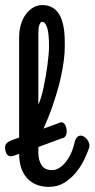

<svg xmlns="http://www.w3.org/2000/svg" viewBox="-40 -707 372 755"><path d="M252.9 -145Q255.9 -159.7 262 -166.3Q268.1 -172.9 275.1 -173.6Q282.2 -174.3 289.6 -170.2Q296.9 -166 302.2 -159.2Q307.6 -152.3 310.3 -143.8Q313 -135.3 311 -127Q304.2 -106.9 291.5 -80.1Q278.8 -53.2 259.3 -29.3Q239.7 -5.4 213.4 11.2Q187 27.8 152.8 27.8Q124 27.8 102.1 18.6Q80.1 9.3 65.2 -7.8Q50.3 -24.9 42.7 -48.8Q35.2 -72.8 35.2 -102.1L16.1 -95.2Q13.2 -94.2 10.3 -93.5Q7.3 -92.8 4.9 -92.8Q-1.5 -91.8 -6.1 -94.5Q-10.7 -97.2 -13.7 -101.6Q-16.6 -106 -18.1 -111.6Q-19.5 -117.2 -20 -123Q-21 -135.3 -14.9 -142.3Q-8.8 -149.4 3.9 -154.8L35.2 -166V-559.1Q35.2 -586.9 42.2 -610.6Q49.3 -634.3 61.8 -651.1Q74.2 -668 90.8 -677.5Q107.4 -687 126 -687Q147.9 -687 163.1 -679Q178.2 -670.9 188 -657.7Q197.8 -644.5 203.4 -627.4Q209 -610.4 211.4 -592.5Q213.9 -574.7 214.4 -557.4Q214.8 -540 214.8 -525.9Q214.8 -497.6 210.7 -467.3Q206.5 -437 200 -406.5Q193.4 -376 184.6 -346.4Q175.8 -316.9 166.5 -290Q157.2 -263.2 147.9 -240.5Q138.7 -217.8 130.9 -201.2L189 -222.2Q191.9 -223.6 194.8 -224.9Q197.8 -226.1 200.2 -226.1Q208.5 -227.1 214.8 -218Q221.2 -209 222.2 -193.8Q223.1 -182.6 218.3 -173.3Q213.4 -164.1 203.1 -163.1L110.8 -128.9V-106.9Q110.8 -76.7 123.5 -57.4Q136.2 -38.1 164.1 -38.1Q181.2 -38.1 196 -48.6Q210.9 -59.1 222.4 -75Q233.9 -90.8 241.7 -109.6Q249.5 -128.4 252.9 -145ZM110.8 -295.9Q116.2 -306.2 121.3 -323.5Q126.5 -340.8 131.1 -361.8Q135.7 -382.8 139.6 -405.8Q143.6 -428.7 146.5 -450.7Q149.4 -472.7 151.1 -491.9Q152.8 -511.2 152.8 -524.9Q152.8 -574.7 145.5 -597.9Q138.2 -621.1 126 -621.1Q122.1 -621.1 119.1 -617.2Q116.2 -613.3 114.3 -607.2Q112.3 -601.1 111.6 -594Q110.8 -586.9 110.8 -581.1Z"/></svg>

Font: Grand Hotel
Style: Regular
Weight: 400
Designer: Brian J. Bonislawsky & Jim Lyles for Astigmatic (AOETI)
Foundry: Astigmatic (AOETI)
Version: Version 001.000